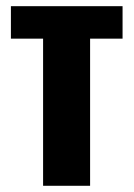

<svg xmlns="http://www.w3.org/2000/svg" viewBox="-20 -598 430 618"><path d="M118.7 0V-473.6H15.1V-578.1H374.5V-473.6H270V0Z"/></svg>

Font: Oswald
Style: DemiBold
Weight: 600
Designer: Vernon Adams
Foundry: Vernon Adams
Version: 3.0; ttfautohint (v0.95) -l 8 -r 50 -G 200 -x 0 -w "G" -W -c